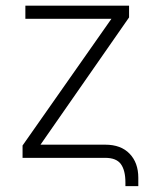

<svg xmlns="http://www.w3.org/2000/svg" viewBox="-20 -550 529 669"><path d="M346.7 0H58.6V-43L368.2 -484.4H68.4V-530.3H429.7V-489.3L121.1 -45.9H346.7Q401.4 -45.9 431.6 -14.4Q461.9 17.1 461.9 69.3V98.6H417V85.9Q417 43.5 401.1 21.7Q385.3 0 346.7 0Z"/></svg>

Font: Pretendard GOV ExtraLight
Style: Regular
Weight: 200
Designer: Base glyphs from Inter by Rasmus Andersson; Hangeul glyphs from Noto Sans CJK(Source Han Sans) by Jang Soo-young and Kan
Foundry: Kil Hyung-jin
Version: Version 1.309